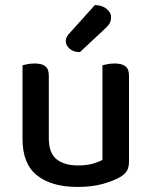

<svg xmlns="http://www.w3.org/2000/svg" viewBox="-20 -725 599 759"><path d="M69 -467Q76 -469 89 -471.5Q102 -474 117 -474Q146 -474 159.5 -463Q173 -452 173 -425V-178Q173 -120 203.5 -95.5Q234 -71 288 -71Q323 -71 347 -78Q371 -85 385 -93V-467Q393 -469 405.5 -471.5Q418 -474 433 -474Q462 -474 476 -463Q490 -452 490 -425V-88Q490 -66 483 -52Q476 -38 455 -25Q429 -10 386.5 2Q344 14 287 14Q184 14 126.5 -31.5Q69 -77 69 -176ZM355 -705Q385 -704 402 -689.5Q419 -675 419 -658Q419 -641 412 -630.5Q405 -620 388 -605L296 -519Q270 -519 255 -532.5Q240 -546 240 -562Q240 -572 244.5 -580Q249 -588 257 -596Z"/></svg>

Font: Baloo Thambi 2 Medium
Style: Regular
Weight: 500
Designer: Aadarsh Rajan and Ek Type
Foundry: Ek Type
Version: Version 1.640;hotconv 1.0.111;makeotfexe 2.5.65597; ttfautoh